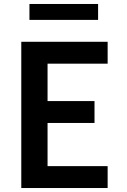

<svg xmlns="http://www.w3.org/2000/svg" viewBox="-20 -945 640 965"><path d="M87 0V-735H521V-625H219V-437H455V-327H219V-110H521V0ZM128 -845V-925H473V-845Z"/></svg>

Font: Iosevka Aile Extrabold
Style: Regular
Weight: 800
Designer: Belleve Invis
Foundry: Belleve Invis
Version: Version 27.3.5; ttfautohint (v1.8.4)